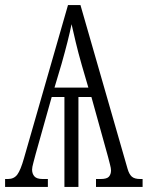

<svg xmlns="http://www.w3.org/2000/svg" viewBox="-20 -734 586 754"><path d="M0 0V-31H11Q35 -31 48 -48.5Q61 -66 74 -112L247 -714H296L481 -71Q487 -50 497.5 -40.5Q508 -31 531 -31H540V0H357V-31H375Q400 -31 408 -40.5Q416 -50 416 -65Q416 -73 412 -88Q408 -103 404 -119L339 -353H288V0H233V-353H183L120 -129Q116 -113 111 -95Q106 -77 106 -68Q106 -52 115 -41.5Q124 -31 148 -31H168V0ZM194 -390H327L301 -479Q287 -528 277.5 -568Q268 -608 261 -639Q255 -609 245 -569.5Q235 -530 222 -484Z"/></svg>

Font: Noto Serif ExtraCondensed Light
Style: Regular
Weight: 300
Width: 2
Designer: Monotype Design Team
Foundry: Monotype Imaging Inc.
Version: Version 2.014; ttfautohint (v1.8.4.7-5d5b)